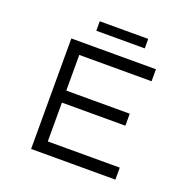

<svg xmlns="http://www.w3.org/2000/svg" viewBox="-146 -999 1138 1143"><g transform="rotate(20 423.0 -427.0)"><path d="M170 0V-700H706V-624H248V-76H704V0ZM211 -322V-398H650V-322ZM294 -794V-854H601V-794Z"/></g></svg>

Font: Lexend Tera Light
Style: Regular
Weight: 300
Designer: Bonnie Shaver-Troup, Thomas Jockin
Foundry: Lexend
Version: Version 1.007